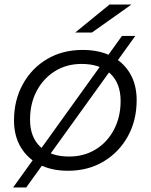

<svg xmlns="http://www.w3.org/2000/svg" viewBox="-20 -751 667 850"><path d="M281 5Q208 5 154.5 -22.5Q101 -50 71.5 -100Q42 -150 42 -218Q42 -307 81 -378Q120 -449 188.5 -489.5Q257 -530 346 -530Q419 -530 472.5 -503Q526 -476 555.5 -426Q585 -376 585 -308Q585 -218 546 -147.5Q507 -77 438.5 -36Q370 5 281 5ZM286 -58Q352 -58 403.5 -89.5Q455 -121 484.5 -177Q514 -233 514 -304Q514 -382 468.5 -425Q423 -468 341 -468Q275 -468 223.5 -436Q172 -404 142.5 -348.5Q113 -293 113 -221Q113 -144 158.5 -101Q204 -58 286 -58ZM38 79 520 -592H579L96 79ZM313 -607 465 -731H562L387 -607Z"/></svg>

Font: Montserrat
Style: Italic
Weight: 400
Italic angle: -11.3°
Designer: Julieta Ulanovsky
Foundry: Julieta Ulanovsky
Version: Version 9.000; ttfautohint (v1.8.4.7-5d5b)